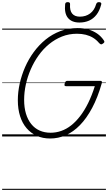

<svg xmlns="http://www.w3.org/2000/svg" viewBox="-20 -1278 1012 1798"><path d="M450 19Q380 19 324.5 -6Q269 -31 229 -77.5Q189 -124 168 -190.5Q147 -257 147 -339Q147 -416 164.5 -495Q182 -574 215 -649.5Q248 -725 296.5 -791Q345 -857 407 -907.5Q469 -958 544.5 -986.5Q620 -1015 707 -1015Q761 -1015 807 -1002Q853 -989 890 -963.5Q927 -938 953 -899Q960 -889 956.5 -882Q953 -875 941 -868Q932 -861 925 -863Q918 -865 908 -875Q883 -905 852 -924Q821 -943 783.5 -952.5Q746 -962 701 -962Q626 -962 560.5 -936Q495 -910 439.5 -864.5Q384 -819 341 -758.5Q298 -698 268 -629Q238 -560 222 -487Q206 -414 206 -343Q206 -271 223 -214Q240 -157 272.5 -116.5Q305 -76 351 -55.5Q397 -35 454 -35Q505 -35 553.5 -52Q602 -69 646 -103.5Q690 -138 730.5 -190.5Q771 -243 805.5 -313Q840 -383 868 -471H597Q586 -471 584.5 -478.5Q583 -486 586 -497Q590 -510 595.5 -515.5Q601 -521 611 -521H918Q930 -521 933 -516Q936 -511 933 -498Q895 -365 843 -267.5Q791 -170 729 -106.5Q667 -43 596.5 -12Q526 19 450 19ZM724 -1067Q652 -1067 616.5 -1110Q581 -1153 590 -1238Q591 -1249 597 -1253.5Q603 -1258 615 -1258Q626 -1258 631.5 -1253Q637 -1248 636 -1238Q632 -1179 656 -1150.5Q680 -1122 728 -1122Q784 -1122 824 -1152Q864 -1182 880 -1238Q884 -1249 890 -1253.5Q896 -1258 907 -1258Q919 -1258 925 -1252.5Q931 -1247 928 -1237Q913 -1178 884 -1140.5Q855 -1103 814.5 -1085Q774 -1067 724 -1067ZM0 490H972V500H0ZM0 -20H972V0H0ZM0 -505H972V-500H0ZM0 -1010H972V-1000H0Z"/></svg>

Font: Playwrite AU NSW Guides
Style: Regular
Weight: 400
Designer: Veronika Burian, José Scaglione
Foundry: TypeTogether
Version: Version 1.003